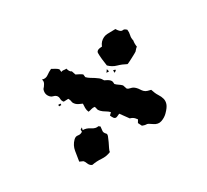

<svg xmlns="http://www.w3.org/2000/svg" viewBox="-76 -622 688 637"><g transform="rotate(15 268.5 -303.5)"><path d="M415 -364Q430 -356 442 -353.5Q454 -351 462.5 -346Q471 -341 476 -331Q481 -321 481 -300Q481 -286 474.5 -272.5Q468 -259 451 -256Q440 -254 436.5 -253Q433 -252 431.5 -251Q430 -250 427.5 -247.5Q425 -245 416 -241L401 -246L398 -258L388 -259Q379 -259 371 -254Q361 -256 352 -257Q343 -258 333 -260Q331 -255 328.5 -248.5Q326 -242 319 -242Q317 -242 312 -243.5Q307 -245 305 -246V-258Q296 -258 287 -255.5Q278 -253 269 -253L261 -254L249 -261Q243 -257 240 -251Q237 -245 233 -240Q225 -243 219 -249Q213 -255 208 -261Q202 -259 196 -256.5Q190 -254 184 -254Q174 -254 169.5 -258Q165 -262 157 -264L145 -251Q137 -251 131 -257Q125 -263 118 -263Q112 -263 107 -259.5Q102 -256 96 -256Q77 -256 69 -274Q69 -282 66.5 -291Q64 -300 56 -303Q68 -309 70 -321.5Q72 -334 76 -345Q83 -347 89.5 -349Q96 -351 103 -351L112 -344Q113 -349 117.5 -352Q122 -355 125 -359Q130 -356 135 -354.5Q140 -353 145 -355L159 -348Q165 -350 171 -352Q177 -354 184 -355L193 -348Q202 -348 209.5 -350Q217 -352 224 -353.5Q231 -355 238.5 -356Q246 -357 256 -354Q268 -359 277 -359Q282 -359 285.5 -356.5Q289 -354 292 -351Q300 -351 306.5 -352.5Q313 -354 321 -354L335 -347Q341 -347 348 -352Q355 -357 366 -357Q373 -357 379 -355.5Q385 -354 391 -354Q398 -354 404 -357.5Q410 -361 415 -364ZM332 -490Q331 -485 331.5 -481.5Q332 -478 332 -473Q332 -472 330 -465Q328 -458 325.5 -450Q323 -442 320.5 -434.5Q318 -427 317 -426Q300 -421 285 -412.5Q270 -404 252 -404Q241 -412 231 -420Q221 -428 212 -437L210 -442Q210 -447 213 -451.5Q216 -456 220 -460Q216 -470 216 -477Q216 -494 226.5 -505.5Q237 -517 248 -528Q256 -526 261 -526Q270 -526 273 -531Q276 -536 287 -536Q295 -530 300.5 -521Q306 -512 315 -507Q322 -497 332 -490ZM336 -129Q329 -112 315 -100Q301 -88 291 -73Q287 -71 283 -71Q277 -71 271 -74Q265 -77 259 -77L246 -72Q235 -87 223.5 -103Q212 -119 212 -139Q212 -150 219.5 -155Q227 -160 229 -170L223 -176L225 -184L230 -176Q240 -186 255.5 -189Q271 -192 277 -202L284 -203Q290 -196 294 -190.5Q298 -185 309 -185Q313 -185 316.5 -177.5Q320 -170 323.5 -160Q327 -150 330 -141Q333 -132 336 -129ZM276 -394 283 -398 285 -395 283 -387ZM257 -380 255 -392 264 -387ZM134 -232 130 -236 136 -242 140 -238Z"/></g></svg>

Font: ErikasBuero
Style: Regular
Weight: 400
Designer: Peter Wiegel
Foundry: Peter Wiegel
Version: Version 1.006